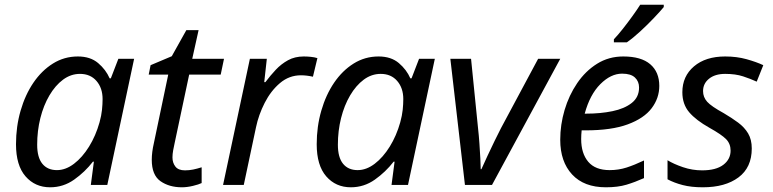

<svg xmlns="http://www.w3.org/2000/svg" viewBox="-20 -786 3284 816"><path d="M193 10Q129 10 88.5 -36.5Q48 -83 48 -173Q48 -248 67.5 -315.5Q87 -383 122 -434.5Q157 -486 205 -516Q253 -546 311 -546Q364 -546 397 -518Q430 -490 446 -453H451L483 -536H550L436 0H366L379 -99H375Q341 -55 295 -22.5Q249 10 193 10ZM222 -63Q259 -63 294.5 -90Q330 -117 358.5 -163Q387 -209 403 -266Q411 -295 413.5 -319.5Q416 -344 416 -365Q416 -412 390 -442Q364 -472 320 -472Q281 -472 248 -447.5Q215 -423 190 -380.5Q165 -338 151.5 -284Q138 -230 138 -171Q138 -117 160 -90Q182 -63 222 -63Z M753 10Q699 10 662 -16Q625 -42 625 -107Q625 -139 634 -178L695 -469H612L620 -509L710 -547L772 -658H824L797 -536H932L918 -469H784L722 -177Q719 -164 716 -147.5Q713 -131 713 -117Q713 -94 725.5 -78Q738 -62 766 -62Q784 -62 801 -65.5Q818 -69 837 -75V-8Q825 -2 800 4Q775 10 753 10Z M928 0 1042 -536H1114L1103 -437H1108Q1129 -465 1152 -489.5Q1175 -514 1204 -530Q1233 -546 1271 -546Q1285 -546 1300.5 -544.5Q1316 -543 1329 -539L1310 -460Q1283 -466 1259 -466Q1209 -466 1170 -433Q1131 -400 1105 -349Q1079 -298 1068 -245L1016 0Z M1471 10Q1407 10 1366.5 -36.5Q1326 -83 1326 -173Q1326 -248 1345.5 -315.5Q1365 -383 1400 -434.5Q1435 -486 1483 -516Q1531 -546 1589 -546Q1642 -546 1675 -518Q1708 -490 1724 -453H1729L1761 -536H1828L1714 0H1644L1657 -99H1653Q1619 -55 1573 -22.5Q1527 10 1471 10ZM1500 -63Q1537 -63 1572.5 -90Q1608 -117 1636.5 -163Q1665 -209 1681 -266Q1689 -295 1691.5 -319.5Q1694 -344 1694 -365Q1694 -412 1668 -442Q1642 -472 1598 -472Q1559 -472 1526 -447.5Q1493 -423 1468 -380.5Q1443 -338 1429.5 -284Q1416 -230 1416 -171Q1416 -117 1438 -90Q1460 -63 1500 -63Z M1956 0 1894 -536H1982L2012 -238Q2015 -212 2017.5 -177Q2020 -142 2021.5 -111.5Q2023 -81 2023 -67H2026Q2037 -92 2052 -124Q2067 -156 2082.5 -188Q2098 -220 2109 -241L2267 -536H2361L2071 0Z M2555 10Q2462 10 2411.5 -44.5Q2361 -99 2361 -192Q2361 -256 2379.5 -318.5Q2398 -381 2433 -432.5Q2468 -484 2517.5 -515Q2567 -546 2629 -546Q2705 -546 2743.5 -513Q2782 -480 2782 -421Q2782 -369 2749.5 -326Q2717 -283 2648 -257.5Q2579 -232 2469 -232H2452Q2451 -223 2450.5 -213Q2450 -203 2450 -195Q2450 -134 2480 -98.5Q2510 -63 2571 -63Q2609 -63 2643 -74Q2677 -85 2717 -104V-29Q2679 -12 2642.5 -1Q2606 10 2555 10ZM2465 -303H2472Q2532 -303 2583 -313.5Q2634 -324 2665 -348.5Q2696 -373 2696 -414Q2696 -440 2678.5 -456.5Q2661 -473 2624 -473Q2576 -473 2531.5 -428.5Q2487 -384 2465 -303ZM2589 -606V-619Q2607 -638 2627.5 -664Q2648 -690 2667.5 -717Q2687 -744 2701 -766H2801V-756Q2787 -739 2759.5 -710Q2732 -681 2701 -652.5Q2670 -624 2644 -606Z M2967 10Q2918 10 2881.5 0.5Q2845 -9 2817 -24V-105Q2843 -89 2882.5 -75.5Q2922 -62 2964 -62Q3023 -62 3054 -85.5Q3085 -109 3085 -146Q3085 -175 3066 -194.5Q3047 -214 2995 -243Q2938 -275 2909 -309Q2880 -343 2880 -394Q2880 -462 2929.5 -504Q2979 -546 3062 -546Q3111 -546 3152.5 -534.5Q3194 -523 3224 -509L3196 -439Q3170 -451 3138 -461.5Q3106 -472 3062 -472Q3019 -472 2993.5 -451.5Q2968 -431 2968 -399Q2968 -373 2985.5 -353.5Q3003 -334 3056 -305Q3090 -285 3117 -265Q3144 -245 3159.5 -219Q3175 -193 3175 -155Q3175 -74 3118.5 -32Q3062 10 2967 10Z"/></svg>

Font: Manna Sans
Style: Italic
Weight: 400
Italic angle: -12°
Designer: Monotype Design Team
Foundry: Monotype Imaging Inc.
Version: Version 2.001.1; ttfautohint (v1.8.2)